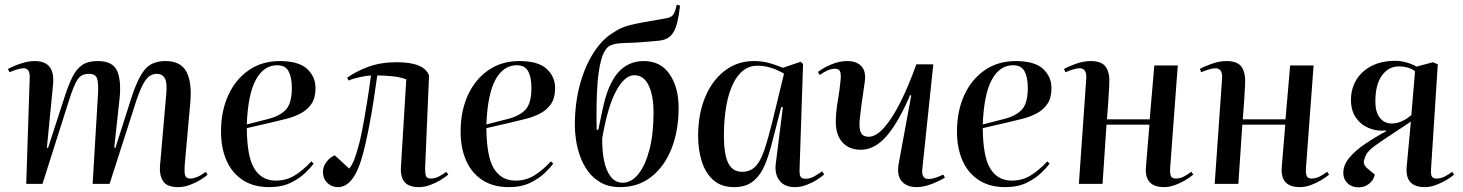

<svg xmlns="http://www.w3.org/2000/svg" viewBox="-20 -792 6301 827"><path d="M402 -386Q405 -431 398.5 -452.5Q392 -474 363 -474Q330 -474 314 -449.5Q298 -425 278 -362L163 0H93L108 -459Q109 -498 82 -498Q73 -498 59 -494.5Q45 -491 21 -481L14 -495Q25 -501 44 -509Q63 -517 85.5 -523Q108 -529 129 -529Q176 -529 195 -502Q214 -475 208 -423L182 -156L187 -155L258 -374Q275 -426 292 -460.5Q309 -495 334 -512Q359 -529 401 -529Q466 -529 484.5 -486.5Q503 -444 495 -367L472 -156L477 -155L548 -377Q573 -454 603 -491.5Q633 -529 693 -529Q758 -529 782.5 -484Q807 -439 800 -354L776 -86Q773 -47 778 -35Q783 -23 799 -23Q813 -23 830 -30Q847 -37 866 -52L874 -40Q863 -29 842 -16.5Q821 -4 796.5 5Q772 14 748 14Q698 14 682 -12.5Q666 -39 669 -76L696 -386Q701 -436 690 -455Q679 -474 655 -474Q640 -474 626 -465.5Q612 -457 598 -432.5Q584 -408 568 -361L452 0H379Z M1185 -529Q1266 -529 1302.5 -495.5Q1339 -462 1339 -413Q1339 -370 1321.5 -344.5Q1304 -319 1276 -304Q1248 -289 1214.5 -280.5Q1181 -272 1151 -265L1043 -240Q1044 -116 1076 -65Q1108 -14 1168 -14Q1212 -14 1248 -35.5Q1284 -57 1321 -97L1331 -87Q1320 -72 1295.5 -48Q1271 -24 1232.5 -5Q1194 14 1140 14Q1072 14 1025.5 -16.5Q979 -47 955.5 -101Q932 -155 932 -225Q932 -314 963.5 -382.5Q995 -451 1052 -490Q1109 -529 1185 -529ZM1237 -413Q1237 -459 1223 -485Q1209 -511 1174 -511Q1116 -511 1082 -448.5Q1048 -386 1043 -256L1137 -280Q1187 -293 1212 -320.5Q1237 -348 1237 -413Z M1475 -457Q1514 -485 1567 -504.5Q1620 -524 1689 -524Q1807 -524 1828 -467L1811 -66Q1811 -44 1815 -33.5Q1819 -23 1836 -23Q1854 -23 1871 -32Q1888 -41 1902 -52L1911 -40Q1898 -29 1877.5 -16.5Q1857 -4 1832.5 5Q1808 14 1785 14Q1741 14 1722.5 -8Q1704 -30 1707 -74L1730 -450Q1705 -460 1670.5 -463.5Q1636 -467 1605 -467Q1598 -415 1588.5 -354Q1579 -293 1567.5 -235Q1556 -177 1545 -135Q1525 -58 1498 -22Q1471 14 1436 14Q1408 14 1389.5 -4.5Q1371 -23 1371 -51Q1371 -75 1386.5 -95Q1402 -115 1422 -123L1484 -66Q1496 -80 1504.5 -101.5Q1513 -123 1522 -155Q1531 -184 1540.5 -234Q1550 -284 1560 -345.5Q1570 -407 1578 -467Q1558 -466 1528.5 -459.5Q1499 -453 1482 -445Z M2217 -529Q2298 -529 2334.5 -495.5Q2371 -462 2371 -413Q2371 -370 2353.5 -344.5Q2336 -319 2308 -304Q2280 -289 2246.5 -280.5Q2213 -272 2183 -265L2075 -240Q2076 -116 2108 -65Q2140 -14 2200 -14Q2244 -14 2280 -35.5Q2316 -57 2353 -97L2363 -87Q2352 -72 2327.5 -48Q2303 -24 2264.5 -5Q2226 14 2172 14Q2104 14 2057.5 -16.5Q2011 -47 1987.5 -101Q1964 -155 1964 -225Q1964 -314 1995.5 -382.5Q2027 -451 2084 -490Q2141 -529 2217 -529ZM2269 -413Q2269 -459 2255 -485Q2241 -511 2206 -511Q2148 -511 2114 -448.5Q2080 -386 2075 -256L2169 -280Q2219 -293 2244 -320.5Q2269 -348 2269 -413Z M2651 14Q2603 14 2569 -5Q2535 -24 2513 -54Q2491 -84 2478.5 -119.5Q2466 -155 2461 -189.5Q2456 -224 2456 -251Q2456 -348 2478 -428Q2500 -508 2536.5 -564.5Q2573 -621 2616 -648Q2635 -661 2652.5 -669.5Q2670 -678 2694 -684Q2718 -690 2754.5 -696.5Q2791 -703 2848 -713Q2869 -716 2878.5 -727Q2888 -738 2895 -772L2909 -768Q2901 -688 2881.5 -654.5Q2862 -621 2820 -617Q2733 -608 2675 -607Q2617 -606 2598 -589Q2579 -571 2568.5 -530Q2558 -489 2554 -436.5Q2550 -384 2549.5 -330Q2549 -276 2550 -233H2557L2575 -318Q2597 -427 2641 -478Q2685 -529 2753 -529Q2826 -529 2864.5 -472Q2903 -415 2903 -328Q2903 -229 2872.5 -152Q2842 -75 2785.5 -30.5Q2729 14 2651 14ZM2712 -468Q2671 -468 2634.5 -401.5Q2598 -335 2574 -197Q2573 -143 2582 -99.5Q2591 -56 2611 -30.5Q2631 -5 2663 -5Q2699 -5 2729 -41.5Q2759 -78 2777 -146Q2795 -214 2795 -307Q2795 -380 2774 -424Q2753 -468 2712 -468Z M3424 -64Q3423 -41 3428 -31.5Q3433 -22 3450 -22Q3469 -22 3487.5 -32.5Q3506 -43 3521 -54L3530 -41Q3520 -31 3499.5 -18Q3479 -5 3454 4.5Q3429 14 3404 14Q3358 14 3336.5 -15.5Q3315 -45 3322 -91L3352 -330L3345 -331L3306 -180Q3293 -127 3275 -83Q3257 -39 3225.5 -12.5Q3194 14 3142 14Q3087 14 3053 -16Q3019 -46 3003 -96Q2987 -146 2987 -206Q2987 -299 3016.5 -371.5Q3046 -444 3100.5 -486.5Q3155 -529 3228 -529Q3266 -529 3299 -519Q3332 -509 3352 -500L3429 -526L3439 -516ZM3177 -52Q3211 -52 3233 -74Q3255 -96 3271.5 -144Q3288 -192 3307 -269L3357 -475Q3327 -492 3299 -500.5Q3271 -509 3242 -509Q3175 -509 3137 -430Q3099 -351 3098 -209Q3098 -128 3116.5 -90Q3135 -52 3177 -52Z M3503 -482Q3526 -500 3560.5 -514.5Q3595 -529 3629 -529Q3670 -529 3690.5 -506.5Q3711 -484 3705 -441Q3701 -410 3695.5 -374.5Q3690 -339 3684 -285Q3679 -246 3686.5 -224.5Q3694 -203 3722 -203Q3753 -203 3787.5 -241.5Q3822 -280 3857.5 -350Q3893 -420 3927 -515H4000L3953 -67Q3947 -21 3980 -21Q4003 -21 4043 -40L4050 -27Q4028 -13 3993 0.5Q3958 14 3929 14Q3885 14 3863 -12.5Q3841 -39 3852 -93L3905 -381L3900 -382Q3849 -263 3798 -205Q3747 -147 3688 -147Q3637 -147 3608.5 -179Q3580 -211 3580 -267Q3580 -307 3588.5 -356.5Q3597 -406 3601 -450Q3603 -474 3598 -485Q3593 -496 3577 -496Q3560 -496 3542 -487.5Q3524 -479 3511 -469Z M4355 -529Q4436 -529 4472.5 -495.5Q4509 -462 4509 -413Q4509 -370 4491.5 -344.5Q4474 -319 4446 -304Q4418 -289 4384.5 -280.5Q4351 -272 4321 -265L4213 -240Q4214 -116 4246 -65Q4278 -14 4338 -14Q4382 -14 4418 -35.5Q4454 -57 4491 -97L4501 -87Q4490 -72 4465.5 -48Q4441 -24 4402.5 -5Q4364 14 4310 14Q4242 14 4195.5 -16.5Q4149 -47 4125.5 -101Q4102 -155 4102 -225Q4102 -314 4133.5 -382.5Q4165 -451 4222 -490Q4279 -529 4355 -529ZM4407 -413Q4407 -459 4393 -485Q4379 -511 4344 -511Q4286 -511 4252 -448.5Q4218 -386 4213 -256L4307 -280Q4357 -293 4382 -320.5Q4407 -348 4407 -413Z M4931 -255H4746L4729 0H4627L4659 -456Q4661 -498 4630 -498Q4610 -498 4569 -481L4563 -495Q4580 -505 4613.5 -517Q4647 -529 4678 -529Q4726 -529 4743.5 -503Q4761 -477 4758 -427Q4756 -388 4753.5 -351.5Q4751 -315 4748 -278H4932L4952 -510H5053L5020 -66Q5019 -44 5023.5 -33.5Q5028 -23 5045 -23Q5063 -23 5080 -32Q5097 -41 5111 -52L5120 -40Q5107 -29 5086.5 -16.5Q5066 -4 5041.5 5Q5017 14 4994 14Q4908 14 4916 -74Z M5516 -255H5331L5314 0H5212L5244 -456Q5246 -498 5215 -498Q5195 -498 5154 -481L5148 -495Q5165 -505 5198.5 -517Q5232 -529 5263 -529Q5311 -529 5328.5 -503Q5346 -477 5343 -427Q5341 -388 5338.5 -351.5Q5336 -315 5333 -278H5517L5537 -510H5638L5605 -66Q5604 -44 5608.5 -33.5Q5613 -23 5630 -23Q5648 -23 5665 -32Q5682 -41 5696 -52L5705 -40Q5692 -29 5671.5 -16.5Q5651 -4 5626.5 5Q5602 14 5579 14Q5493 14 5501 -74Z M6057 -268Q5999 -230 5961.5 -205Q5924 -180 5902 -164Q5880 -148 5870.5 -135Q5861 -122 5858 -109Q5847 -87 5868 -68L5902 -40Q5896 -15 5876.5 0Q5857 15 5833 15Q5803 15 5784.5 -2.5Q5766 -20 5766 -47Q5766 -81 5791.5 -112Q5817 -143 5859 -171.5Q5901 -200 5951 -227L5950 -230Q5910 -226 5875.5 -240.5Q5841 -255 5820 -285.5Q5799 -316 5799 -362Q5799 -409 5821.5 -447Q5844 -485 5887 -507.5Q5930 -530 5991 -530Q6015 -530 6040 -522.5Q6065 -515 6081 -505L6152 -524L6173 -515L6144 -66Q6142 -44 6146.5 -33.5Q6151 -23 6168 -23Q6186 -23 6203.5 -32Q6221 -41 6235 -52L6243 -40Q6231 -29 6210 -16.5Q6189 -4 6164.5 5Q6140 14 6117 14Q6031 14 6039 -74ZM6075 -485Q6062 -496 6043 -501Q6024 -506 6006 -506Q5961 -506 5932.5 -467Q5904 -428 5904 -354Q5904 -309 5923.5 -284.5Q5943 -260 5975 -260Q6016 -260 6059 -296Z"/></svg>

Font: Literata 72pt Medium
Style: Italic
Weight: 500
Italic angle: -2°
Designer: Latin by Veronika Burian and Jose Scaglione. Greek by Irene Vlachou. Cyrillic by Vera Evstafieva
Foundry: TypeTogether
Version: Version 3.002